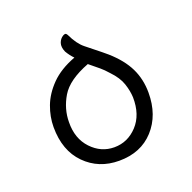

<svg xmlns="http://www.w3.org/2000/svg" viewBox="-89 -531 629 629"><g transform="rotate(-20 225.5 -216.5)"><path d="M311 -330Q353 -293 372 -254Q391 -215 391 -168Q391 -90 346 -40.5Q301 9 225 9Q154 9 107 -38.5Q60 -86 60 -168Q60 -204 73.5 -240Q87 -276 118 -307.5Q149 -339 202 -359Q190 -371 180 -388Q172 -406 176.5 -419.5Q181 -433 193 -440Q195 -441 196.5 -441.5Q198 -442 199 -442Q203 -443 207 -436Q224 -400 245.5 -383Q267 -366 293 -345ZM225 -38Q272 -38 305.5 -74Q339 -110 338 -171Q337 -194 328.5 -219.5Q320 -245 295 -271Q281 -287 269.5 -296.5Q258 -306 236 -324Q163 -296 138 -254Q113 -212 113 -166Q112 -109 145.5 -73.5Q179 -38 225 -38Z"/></g></svg>

Font: Zain Light
Style: Regular
Weight: 300
Designer: Zain,Boutros
Foundry: Mobile Telecommunications Company (Zain), 2024
Version: Version 1.51; ttfautohint (v1.8.4)